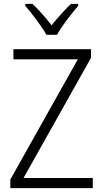

<svg xmlns="http://www.w3.org/2000/svg" viewBox="-20 -1060 530 987"><path d="M219 -881H273C296 -925 348 -990 382 -1030V-1040H345C309 -1006 277 -969 245 -930C216 -968 179 -1010 147 -1040H110V-1030C144 -991 194 -925 219 -881ZM457 -93V-145H101L448 -763V-807H49V-755H380L33 -137V-93Z"/></svg>

Font: Noto Sans Kannada UI SemiCondensed Light
Style: Regular
Weight: 300
Width: 4
Designer: Jelle Bosma - Monotype Design Team
Foundry: Monotype Imaging Inc.
Version: Version 2.005